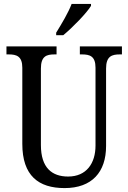

<svg xmlns="http://www.w3.org/2000/svg" viewBox="-20 -951 656 981"><path d="M267 -784V-771H303C353 -812 424 -886 445 -921V-931H346C329 -886 296 -831 267 -784ZM310 10C450 10 522 -72 522 -205V-601C522 -664 552 -673 592 -673H603V-714H388V-673H399C439 -673 468 -664 468 -605V-207C468 -117 422 -49 328 -49C246 -49 189 -93 189 -210V-601C189 -664 218 -673 258 -673H269V-714H13V-673H25C64 -673 94 -664 94 -605V-216C94 -53 177 10 310 10Z"/></svg>

Font: Noto Serif Tamil Condensed
Style: Italic
Weight: 400
Width: 3
Italic angle: -12°
Designer: Indian Type Foundry, Tom Grace, and the Monotype Design Team
Foundry: Monotype Imaging Inc.
Version: Version 2.003